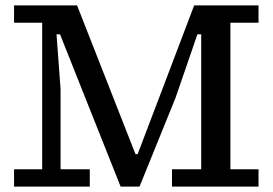

<svg xmlns="http://www.w3.org/2000/svg" viewBox="-20 -690 1008 710"><path d="M32 0V-64H136V-606H32V-670H265L481 -120H489L578 -354L698 -670H936V-606H832V-64H936V0H616V-64H724V-563H710L629 -328L496 0H426L202 -563H189L204 -360V-64H312V0Z"/></svg>

Font: Source Serif 4 Caption
Style: Regular
Weight: 400
Designer: Frank Grießhammer
Foundry: Adobe Systems Incorporated
Version: Version 4.004;hotconv 1.0.117;makeotfexe 2.5.65602